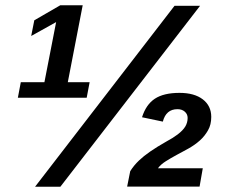

<svg xmlns="http://www.w3.org/2000/svg" viewBox="-20 -710 874 730"><path d="M320.8 -397.5 309.6 -338.4H47.9L59.1 -397.5H148.9L193.4 -626L98.6 -573.2L110.4 -632.8L209 -689.9H294.4L237.8 -397.5ZM740.7 -688 209.5 0H113.3L643.6 -688ZM463.4 -0.5 475.1 -59.1Q488.8 -81.1 508.8 -100.1Q542.5 -132.3 610.8 -170.9Q637.2 -185.1 655.3 -198.7Q675.8 -214.4 684.6 -229.2Q693.4 -244.1 693.4 -261.7Q693.4 -275.9 682.6 -285.4Q671.9 -294.9 654.8 -294.9Q611.3 -294.9 599.1 -247.6L520 -264.2Q535.2 -312.5 568.8 -334.7Q602.5 -356.9 662.6 -356.9Q718.8 -356.9 751 -332.3Q783.2 -307.6 783.2 -265.6Q783.2 -235.8 771 -214.8Q758.8 -192.9 740 -176Q721.2 -159.2 697.8 -146Q686 -139.6 674.6 -133.3Q663.1 -127 651.9 -121.1Q629.4 -108.9 610.4 -96.9Q591.3 -85 580.6 -70.3H751L738.8 -0.5Z"/></svg>

Font: Arimo
Style: Bold Italic
Weight: 700
Italic angle: -12°
Designer: Steve Matteson
Foundry: Monotype Imaging Inc.
Version: Version 1.33